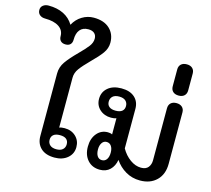

<svg xmlns="http://www.w3.org/2000/svg" viewBox="-266 -1180 1491 1354"><g transform="rotate(15 479.0 -502.5)"><path d="M107 -111V-568Q107 -615 134.5 -654Q162 -693 215 -746Q259 -790 279.5 -817Q300 -844 300 -873Q300 -898 284.5 -912Q269 -926 240 -926Q200 -926 179 -900.5Q158 -875 158 -828Q158 -806 146 -793.5Q134 -781 111 -781Q88 -781 75.5 -793.5Q63 -806 63 -828Q63 -872 26.5 -896Q-10 -920 -74 -920Q-99 -920 -114.5 -933Q-130 -946 -130 -969Q-130 -990 -114 -1002.5Q-98 -1015 -74 -1015Q-11 -1015 35.5 -992Q82 -969 109 -924Q132 -967 171.5 -991Q211 -1015 256 -1015Q331 -1015 372.5 -976Q414 -937 414 -874Q414 -833 388.5 -797.5Q363 -762 313 -713Q266 -666 243 -634.5Q220 -603 220 -568V-203Q234 -209 259 -209Q309 -209 341 -178.5Q373 -148 373 -101Q373 -52 336.5 -21Q300 10 242 10Q177 10 142 -23Q107 -56 107 -111ZM302 -103Q302 -127 286.5 -140Q271 -153 240 -153Q209 -153 193 -140Q177 -127 177 -103Q177 -79 193 -64.5Q209 -50 240 -50Q270 -50 286 -64.5Q302 -79 302 -103Z M450 -126Q450 -185 481 -222.5Q512 -260 561 -260Q580 -260 593 -253V-371Q577 -365 554 -365Q505 -365 472 -395Q439 -425 439 -472Q439 -522 475.5 -553Q512 -584 574 -584Q636 -584 670.5 -553Q705 -522 705 -470V-181Q731 -135 770 -107Q809 -79 850 -79Q886 -79 902.5 -100Q919 -121 919 -151V-531Q919 -556 934 -570Q949 -584 975 -584Q1001 -584 1016.5 -570Q1032 -556 1032 -531V-156Q1032 -79 986.5 -34.5Q941 10 866 10Q808 10 761 -17.5Q714 -45 683 -91Q675 -45 646.5 -17.5Q618 10 573 10Q517 10 483.5 -27.5Q450 -65 450 -126ZM636 -471Q636 -495 620 -509.5Q604 -524 573 -524Q542 -524 526 -509.5Q510 -495 510 -471Q510 -447 526 -434Q542 -421 573 -421Q604 -421 620 -434Q636 -447 636 -471ZM617 -126Q617 -156 604.5 -174Q592 -192 570 -192Q549 -192 536.5 -173.5Q524 -155 524 -126Q524 -95 536 -77Q548 -59 570 -59Q592 -59 604.5 -77Q617 -95 617 -126Z M918 -692V-815Q918 -839 933 -853Q948 -867 975 -867Q1001 -867 1016 -853Q1031 -839 1031 -815V-692Q1031 -667 1016 -653Q1001 -639 975 -639Q948 -639 933 -653Q918 -667 918 -692Z"/></g></svg>

Font: Kodchasan SemiBold
Style: Regular
Weight: 600
Version: Version 1.000; ttfautohint (v1.6)